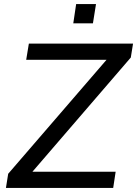

<svg xmlns="http://www.w3.org/2000/svg" viewBox="-20 -918 670 938"><path d="M9 0 20 -69 529 -659 530 -626H108L121 -705H630L619 -637L110 -46L109 -79H545L533 0ZM338 -804 352 -898H449L434 -804Z"/></svg>

Font: Nunito Sans 12pt ExtraLight 12pt Medium
Style: Italic
Weight: 500
Italic angle: -9°
Version: Version 3.101;gftools[0.9.27]